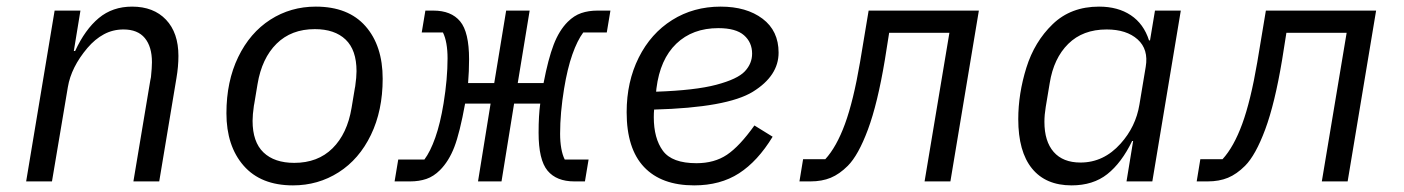

<svg xmlns="http://www.w3.org/2000/svg" viewBox="-20 -548 4240 580"><path d="M59 0 145 -516H223L203 -394H207Q237 -459 278.5 -493.5Q320 -528 379 -528Q444 -528 481.5 -488.5Q519 -449 519 -379Q519 -347 513 -312L461 0H383L434 -305L436 -315Q439 -344 439 -360Q439 -407 417.5 -433Q396 -459 353 -459Q321 -459 294 -444.5Q267 -430 244 -403Q195 -345 185 -285L137 0Z M664 -206Q664 -302 699.5 -375.5Q735 -449 796.5 -488.5Q858 -528 934 -528Q1032 -528 1084 -469Q1136 -410 1136 -310Q1136 -214 1100.5 -140.5Q1065 -67 1003 -27.5Q941 12 865 12Q768 12 716 -47.5Q664 -107 664 -206ZM1042 -222 1052 -282 1053 -287Q1057 -315 1057 -333Q1057 -397 1024 -428.5Q991 -460 931 -460Q860 -460 815.5 -416Q771 -372 758 -294L748 -234L747 -229Q743 -201 743 -183Q743 -119 776 -87.5Q809 -56 869 -56Q940 -56 984.5 -100Q1029 -144 1042 -222Z M1262 -66Q1280 -90 1295 -132.5Q1310 -175 1320 -236Q1332 -310 1332 -372Q1332 -396 1328.5 -416Q1325 -436 1318 -450H1254L1265 -516H1289Q1343 -516 1370 -483.5Q1397 -451 1397 -369Q1397 -333 1394 -297H1473L1509 -516H1580L1544 -297H1622Q1636 -370 1652.5 -413Q1669 -456 1695 -482Q1714 -501 1736 -508.5Q1758 -516 1785 -516H1824L1813 -450H1742Q1724 -426 1709 -383.5Q1694 -341 1684 -280Q1672 -207 1672 -144Q1672 -120 1675.5 -100Q1679 -80 1686 -66H1758L1747 0H1715Q1661 0 1634 -32.5Q1607 -65 1607 -147Q1607 -200 1612 -235H1533L1495 0H1424L1462 -235H1385Q1369 -147 1352.5 -104Q1336 -61 1309 -34Q1290 -15 1268 -7.5Q1246 0 1219 0H1172L1183 -66Z M1873 -209Q1873 -301 1909.5 -374Q1946 -447 2010.5 -487.5Q2075 -528 2157 -528Q2235 -528 2283.5 -491.5Q2332 -455 2332 -389Q2332 -319 2254.5 -271Q2177 -223 1956 -217Q1955 -207 1955 -194Q1955 -130 1982.5 -92.5Q2010 -55 2084 -55Q2138 -55 2176 -80.5Q2214 -106 2259 -169L2314 -135Q2269 -61 2212.5 -24.5Q2156 12 2077 12Q1978 12 1925.5 -43.5Q1873 -99 1873 -209ZM1963 -281 1962 -271Q2080 -275 2144 -292Q2208 -309 2230 -332.5Q2252 -356 2252 -386Q2252 -420 2227.5 -441.5Q2203 -463 2150 -463Q2072 -463 2023 -416Q1974 -369 1963 -281Z M2406 -67H2473Q2507 -104 2532.5 -173.5Q2558 -243 2578 -360L2604 -516H2937L2851 0H2773L2848 -449H2666L2653 -367Q2631 -235 2602 -157Q2573 -79 2541 -47Q2516 -22 2489.5 -11Q2463 0 2428 0H2395Z M3383 0 3403 -122H3400Q3368 -56 3325 -22Q3282 12 3217 12Q3139 12 3097.5 -39Q3056 -90 3056 -188Q3056 -265 3080.5 -343.5Q3105 -422 3160 -475Q3215 -528 3300 -528Q3357 -528 3396 -502Q3435 -476 3451 -426H3454L3469 -516H3547L3461 0ZM3365 -114Q3411 -165 3422 -232L3441 -346Q3450 -399 3416.5 -429Q3383 -459 3323 -459Q3251 -459 3207 -415.5Q3163 -372 3151 -297L3139 -225Q3135 -201 3135 -180Q3135 -121 3163 -89Q3191 -57 3244 -57Q3314 -57 3365 -114Z M3606 -67H3673Q3707 -104 3732.5 -173.5Q3758 -243 3778 -360L3804 -516H4137L4051 0H3973L4048 -449H3866L3853 -367Q3831 -235 3802 -157Q3773 -79 3741 -47Q3716 -22 3689.5 -11Q3663 0 3628 0H3595Z"/></svg>

Font: iA Writer Mono V
Style: Regular
Weight: 400
Italic angle: -9.5°
Designer: Mike Abbink, Paul van der Laan, Pieter van Rosmalen
Foundry: Bold Monday
Version: Version 2.000